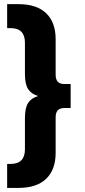

<svg xmlns="http://www.w3.org/2000/svg" viewBox="-20 -851 409 924"><path d="M320 -331.1H288.9Q247.8 -331.1 247.8 -286.7V-115.6Q247.8 -34.4 202.2 9.4Q156.7 53.3 68.9 53.3H14.4V-62.2H31.1Q100 -62.2 100 -132.2V-283.3Q100 -331.1 115 -355Q130 -378.9 163.3 -388.9Q130 -398.9 115 -422.8Q100 -446.7 100 -494.4V-645.6Q100 -715.6 31.1 -715.6H14.4V-831.1H68.9Q156.7 -831.1 202.2 -787.2Q247.8 -743.3 247.8 -662.2V-491.1Q247.8 -446.7 288.9 -446.7H320Z"/></svg>

Font: Paperlogy 8 ExtraBold
Style: Regular
Weight: 800
Designer: redesigned by Lee Juim, glyphs from Gmarket Sans & Montserrat
Foundry: PT&
Version: Version 1.001